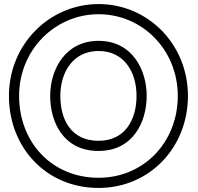

<svg xmlns="http://www.w3.org/2000/svg" viewBox="-20 -885 973 945"><path d="M74 -413C74 -640.6 252.1 -815 465 -815C679.9 -815 855 -640.7 855 -413C855 -184.8 687.7 -10 465 -10C235.3 -10 74 -184.5 74 -413ZM24 -413C24 -159.5 206.7 40 465 40C716.3 40 905 -159.2 905 -413C905 -667.3 708.1 -865 465 -865C223.9 -865 24 -667.4 24 -413ZM227 -413C227 -283.4 292.5 -142 465 -142C633.6 -142 702 -283.2 702 -413C702 -543.3 629.5 -684 465 -684C301.6 -684 227 -543.6 227 -413ZM277 -413C277 -528.4 338.4 -634 465 -634C592.5 -634 652 -528.7 652 -413C652 -296.8 596.4 -192 465 -192C329.5 -192 277 -296.6 277 -413Z"/></svg>

Font: Hussar Ekologiczny
Style: Regular
Weight: 400
Foundry: Cannot Into Space Fonts
Version: Version 0.97